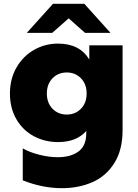

<svg xmlns="http://www.w3.org/2000/svg" viewBox="-20 -779 722 1004"><path d="M283 43Q349 43 390 13.5Q431 -16 431 -81V-94Q380 -36 283 -36Q215 -36 157.5 -66.5Q100 -97 66 -155Q32 -213 32 -290Q32 -367 66.5 -426.5Q101 -486 158.5 -518.5Q216 -551 283 -551Q398 -551 447 -467V-542H621V-99Q621 5 578 73.5Q535 142 463.5 173.5Q392 205 304 205Q202 205 99 164V-3Q134 17 184.5 30Q235 43 283 43ZM433 -290Q433 -339 403.5 -369.5Q374 -400 329 -400Q284 -400 254.5 -369.5Q225 -339 225 -290Q225 -241 254.5 -210.5Q284 -180 329 -180Q374 -180 403.5 -210.5Q433 -241 433 -290ZM257 -759H421L558 -607H425L339 -683L253 -607H120Z"/></svg>

Font: Chess Sans ExtraBold
Style: Regular
Weight: 800
Designer: Wolf Bōese
Foundry: Wolf Bōese
Version: Version 7.223